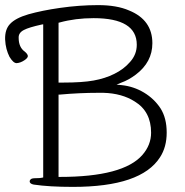

<svg xmlns="http://www.w3.org/2000/svg" viewBox="-27 -726 724 751"><path d="M508 -551Q508 -655 339 -655Q268 -655 206 -638L202 -637V-633V-408V-403H207H220Q295 -403 339 -411Q384 -419 420 -437Q457 -455 482 -484Q508 -513 508 -551ZM358 -363Q284 -363 207 -356H202V-351V-39V-34H207Q455 -34 530 -120Q564 -159 564 -207Q564 -290 500 -329Q450 -361 377 -363ZM136 -630Q86 -619 67 -609Q45 -598 46 -578Q46 -541 70 -524Q81 -515 82 -507Q82 -499 68 -490Q53 -480 38 -479Q25 -479 10 -504Q3 -518 -1.5 -534.5Q-6 -551 -7 -572Q-8 -611 12 -632Q33 -655 84 -670Q137 -685 207 -695Q283 -706 357 -706Q430 -706 478 -685Q569 -648 569 -557Q569 -483 504 -434Q476 -413 448 -403L429 -395L449 -393Q496 -388 536 -364Q576 -340 601 -302Q625 -264 625 -207.5Q625 -151 599 -111Q562 -53 477 -24Q392 5 258 5Q165 5 105 -4Q89 -7 89 -17Q89 -21 93.5 -25Q98 -29 113 -29Q130 -29 138 -31L142 -32V-36V-625V-631ZM105 -4ZM46 -578Z"/></svg>

Font: ToneOZ-Pinyin-WenKai-Light
Style: Light
Weight: 300
Designer: Fontworks Inc.
Foundry: ToneOZ
Version: Version 0.240331